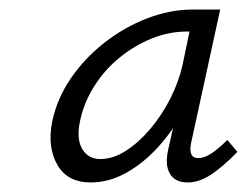

<svg xmlns="http://www.w3.org/2000/svg" viewBox="-20 -684 517 402"><path d="M170 -302Q121 -302 100 -339Q79 -376 89 -428Q99 -477 128 -519.5Q157 -562 198.5 -594.5Q240 -627 288 -645.5Q336 -664 383 -664H441L380 -384Q374 -353 395 -353Q408 -353 423 -363Q438 -373 456 -391L477 -366Q447 -335 422 -318.5Q397 -302 373 -302Q356 -302 345.5 -309.5Q335 -317 331 -332Q327 -347 332 -370L365 -517L399 -546Q388 -497 365 -453.5Q342 -410 311 -376Q280 -342 244 -322Q208 -302 170 -302ZM190 -351Q217 -351 244 -368.5Q271 -386 295 -414.5Q319 -443 336.5 -477.5Q354 -512 362 -547L382 -643L410 -618H372Q334 -618 298 -603.5Q262 -589 230.5 -563.5Q199 -538 177 -503Q155 -468 147 -428Q140 -392 152.5 -371.5Q165 -351 190 -351Z"/></svg>

Font: Ysabeau Infant
Style: Italic
Weight: 400
Italic angle: -12°
Designer: Christian Thalmann (Catharsis Fonts)
Version: Version 2.001;gftools[0.9.30]; featfreeze: ss01,ss02,lnum